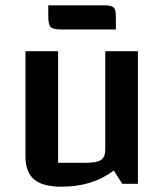

<svg xmlns="http://www.w3.org/2000/svg" viewBox="-20 -693 620 724"><path d="M500 0H441L409 -50Q329 11 212 11Q141 11 108.5 -16.5Q76 -44 76 -103V-500H199V-79H302Q345 -79 361 -90Q377 -101 377 -130V-500H500ZM162 -632V-673H372Q393 -673 402.5 -668.5Q412 -664 414.5 -654.5Q417 -645 417 -624V-582H208Q178 -582 170 -592Q162 -602 162 -632Z"/></svg>

Font: Changa Medium
Style: Regular
Weight: 500
Designer: Eduardo Rodriguez Tunni
Foundry: Eduardo Rodriguez Tunni
Version: Version 2.002; ttfautohint (v1.5) -l 8 -r 50 -G 150 -x 14 -H